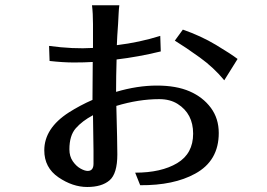

<svg xmlns="http://www.w3.org/2000/svg" viewBox="-20 -664 1040 747"><path d="M152.3 -79.1Q152.3 -165 248 -226.6Q291 -253.9 339.8 -275.4L340.8 -422.9Q308.6 -420.9 267.1 -420.9Q225.6 -420.9 172.9 -426.8L170.9 -485.4Q264.6 -472.7 341.8 -477.5V-570.3Q341.8 -612.3 337.9 -643.6H444.3Q442.4 -630.9 441.4 -608.9Q440.4 -586.9 439.5 -572.3Q435.5 -518.6 434.6 -488.3Q522.5 -499 603.5 -524.4L605.5 -463.9Q516.6 -442.4 433.6 -432.6Q431.6 -368.2 431.6 -306.6Q514.6 -331.1 590.3 -331.1Q666 -331.1 717.8 -308.6Q769.5 -286.1 800.3 -244.6Q831.1 -203.1 831.1 -146.5Q831.1 -38.1 739.3 11.7Q656.2 57.6 525.4 56.6L505.9 7.8Q607.4 7.8 669.4 -29.3Q731.4 -66.4 731.4 -144Q731.4 -221.7 670.9 -259.8Q641.6 -278.3 599.6 -278.3Q519.5 -278.3 432.6 -252Q436.5 -108.4 436.5 -63.5Q436.5 11.7 406.2 37.6Q376 63.5 319.3 63.5Q262.7 63.5 207.5 25.9Q152.3 -11.7 152.3 -79.1ZM250 -83Q250 -55.7 263.2 -36.6Q276.4 -17.6 293 -8.3Q309.6 1 321.3 1Q343.8 1 343.8 -27.3V-77.1Q341.8 -175.8 341.8 -215.8Q299.8 -193.4 274.9 -165Q250 -136.7 250 -83ZM660.2 -505.9 691.4 -548.8Q761.7 -524.4 820.3 -489.3Q878.9 -454.1 904.3 -434.6L852.5 -351.6Q811.5 -401.4 757.3 -440.4Q703.1 -479.5 660.2 -505.9Z"/></svg>

Font: GenEi LateMin v2
Style: Medium
Weight: 500
Designer: o_tamon (Modified)
Foundry: o_tamon / Adobe Systems Incorporated / FONT 910 / Philipp H. Poll
Version: Version 2.1;Original Version 1.004